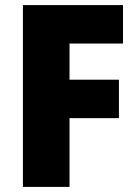

<svg xmlns="http://www.w3.org/2000/svg" viewBox="-20 -734 541 754"><path d="M253 0H70V-714H463V-563H253V-421H447V-270H253Z"/></svg>

Font: Noto Sans Sinhala UI SemiCondensed Black
Style: Regular
Weight: 900
Width: 4
Designer: Jelle Bosma - Monotype Design Team
Foundry: Monotype Imaging Inc.
Version: Version 2.006; ttfautohint (v1.8.4.7-5d5b)